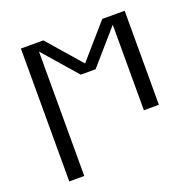

<svg xmlns="http://www.w3.org/2000/svg" viewBox="-129 -652 1007 998"><g transform="rotate(-20 375.0 -152.5)"><path d="M88 215V-520H212L375 -333L538 -520H662V0H579V-473L416 -286H334L171 -473V215Z"/></g></svg>

Font: Iosevka Plex Etoile
Style: Regular
Weight: 400
Designer: Belleve Invis
Foundry: Belleve Invis
Version: Version 25.1.1; ttfautohint (v1.8.4)